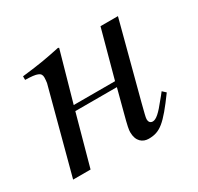

<svg xmlns="http://www.w3.org/2000/svg" viewBox="-106 -564 716 696"><g transform="rotate(-30 252.0 -216.0)"><path d="M458 -117C451 -108 444 -99 437 -91C408 -54 390 -38 376 -38C364 -38 360 -47 360 -56C360 -64 365 -81 374 -117L457 -432H384L330 -233H157L215 -439L211 -441C158 -430 129 -424 50 -415V-400C101 -399 115 -393 115 -373C115 -367 114 -355 113 -350L20 0H93L151 -211H325L301 -120C287 -68 285 -55 285 -45C285 -7 307 9 332 9C379 9 404 -11 472 -104Z"/></g></svg>

Font: XITS
Style: Italic
Weight: 400
Italic angle: -16.33°
Designer: MicroPress Inc., with final additions and corrections provided by Coen Hoffman, Elsevier (retired)
Version: Version 1.302